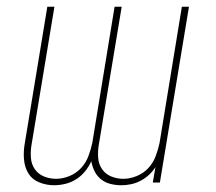

<svg xmlns="http://www.w3.org/2000/svg" viewBox="-20 -540 640 568"><path d="M140 8Q117 8 96 -0.5Q75 -9 64 -27Q53 -45 51 -68Q49 -91 53 -114L120 -520H141L73 -110Q70 -91 71.5 -72.5Q73 -54 83 -39.5Q93 -25 110 -18Q127 -11 146 -11Q165 -11 185 -19Q205 -27 219.5 -42.5Q234 -58 241.5 -78Q249 -98 253 -117L319 -520H340L272 -110Q269 -91 270.5 -72.5Q272 -54 282 -39.5Q292 -25 309 -18Q326 -11 345 -11Q364 -11 384 -19Q404 -27 418.5 -42.5Q433 -58 440.5 -78Q448 -98 452 -117L518 -520H539L453 0H432L440 -46Q432 -33 420.5 -22.5Q409 -12 395.5 -5Q382 2 367.5 5Q353 8 339 8Q322 8 306.5 4Q291 0 279 -9.5Q267 -19 260 -33Q253 -47 250 -63Q243 -47 231.5 -33Q220 -19 205 -9.5Q190 0 173 4Q156 8 140 8Z"/></svg>

Font: Iosevka SS04 Thin Extended
Style: Italic
Weight: 100
Width: 7
Italic angle: -9°
Monospace: yes
Designer: Belleve Invis
Foundry: Belleve Invis
Version: Version 19.0.0; ttfautohint (v1.8.4)